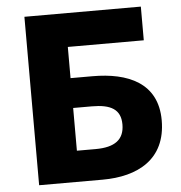

<svg xmlns="http://www.w3.org/2000/svg" viewBox="-53 -795 796 846"><g transform="rotate(-5 345.0 -372.5)"><path d="M86 0H367C522 0 649 -65 649 -238C649 -404 518 -458 362 -458H265V-596H601V-745H86ZM265 -137V-326H348C431 -326 475 -302 475 -235C475 -168 433 -137 348 -137Z"/></g></svg>

Font: Noto Sans HK Black
Style: Regular
Weight: 900
Designer: Ryoko NISHIZUKA 西塚涼子 (kana, bopomofo & ideographs); Paul D. Hunt (Latin, Greek & Cyrillic); Sandoll Communications 산돌커뮤니
Foundry: Adobe
Version: Version 2.004;hotconv 1.0.118;makeotfexe 2.5.65603